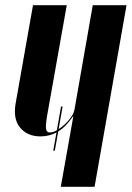

<svg xmlns="http://www.w3.org/2000/svg" viewBox="-20 -719 507 739"><path d="M260 -270Q232 -229 201.5 -211.5Q171 -194 136 -194Q86 -194 58 -227Q30 -260 40 -320L107 -699H237L161 -272Q155 -234 157.5 -221.5Q160 -209 172 -209Q184 -209 199.5 -218Q215 -227 229.5 -240.5Q244 -254 254.5 -269.5Q265 -285 267 -299L337 -699H467L344 0H214L262 -270ZM215 -309H221L191 -139H185Z"/></svg>

Font: Moniqa Black Ita Display
Style: Italic
Weight: 900
Italic angle: -10°
Designer: Rajesh Rajput
Foundry: Rajesh Rajput
Version: Version 1.000